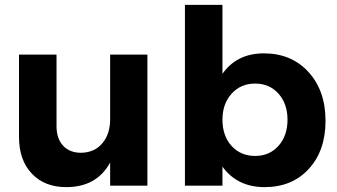

<svg xmlns="http://www.w3.org/2000/svg" viewBox="-20 -762 1383 788"><path d="M58 -200V-538H212V-244Q212 -193 239 -164Q266 -135 313 -135Q368 -136 400 -174Q432 -212 432 -272V-538H585V0H432V-95Q377 6 252 6Q163 6 110.5 -49.5Q58 -105 58 -200Z M739 0V-742H893V-459Q952 -543 1063 -543Q1176 -543 1246 -466.5Q1316 -390 1316 -266Q1316 -144 1247.5 -69Q1179 6 1066 6Q954 6 893 -78V0ZM893 -271Q893 -204 930.5 -163Q968 -122 1027 -122Q1086 -122 1123 -163.5Q1160 -205 1160 -271Q1160 -336 1123 -377.5Q1086 -419 1027 -419Q968 -419 930.5 -377.5Q893 -336 893 -271Z"/></svg>

Font: Trueno
Style: SBd
Weight: 600
Designer: Julieta Ulanovsky
Foundry: Julieta Ulanovsky
Version: Version 3.001b